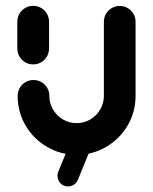

<svg xmlns="http://www.w3.org/2000/svg" viewBox="-20 -539 536 673"><path d="M96.3 -313.3Q81.1 -313.3 68.3 -320.7Q55.6 -328.1 48.1 -340.9Q40.7 -353.7 40.7 -368.9V-463Q40.7 -478.1 48.1 -490.9Q55.6 -503.7 68.3 -511.1Q81.1 -518.5 96.3 -518.5Q111.5 -518.5 124.3 -511.1Q137 -503.7 144.4 -490.9Q151.9 -478.1 151.9 -463V-368.9Q151.9 -353.7 144.4 -340.9Q137 -328.1 124.3 -320.7Q111.5 -313.3 96.3 -313.3ZM399.6 -518.1Q414.8 -518.1 427.6 -510.7Q440.4 -503.3 447.8 -490.6Q455.2 -477.8 455.2 -462.6V-203Q455.2 -146.3 427.2 -98.9Q399.3 -51.5 351.7 -23.9Q304.1 3.7 248.5 3.7Q193 3.7 145.4 -23.9Q97.8 -51.5 69.8 -98.9Q41.9 -146.3 41.9 -203Q41.9 -218.1 49.3 -230.9Q56.7 -243.7 69.4 -251.1Q82.2 -258.5 97.4 -258.5Q112.6 -258.5 125.4 -251.1Q138.1 -243.7 145.6 -230.9Q153 -218.1 153 -203Q153 -177 165.9 -155Q178.9 -133 200.7 -120.2Q222.6 -107.4 248.5 -107.4Q274.4 -107.4 296.3 -120.2Q318.1 -133 331.1 -155Q344.1 -177 344.1 -203V-462.6Q344.1 -477.8 351.5 -490.6Q358.9 -503.3 371.7 -510.7Q384.4 -518.1 399.6 -518.1ZM181.5 76.7Q181.5 69.6 184.4 62.6L237 -65.9Q241.5 -75.9 250.7 -82Q260 -88.1 271.1 -88.1Q287.8 -88.1 298 -76.9Q308.1 -65.6 308.1 -50.4Q308.1 -43.3 305.2 -36.3L252.6 92.2Q248.1 102.2 238.9 108.3Q229.6 114.4 218.5 114.4Q201.9 114.4 191.7 103.1Q181.5 91.9 181.5 76.7Z"/></svg>

Font: 26F Galaxy Sans Black
Style: Regular
Weight: 900
Designer: C₂₉H₂₅N₃O₅
Version: Version 1.100